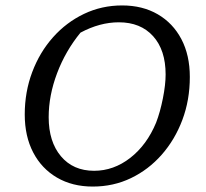

<svg xmlns="http://www.w3.org/2000/svg" viewBox="-20 -677 756 706"><path d="M321 9Q246 9 189.5 -24Q133 -57 102 -116.5Q71 -176 71 -256Q71 -339 98.5 -412Q126 -485 175 -540Q224 -595 289 -626Q354 -657 429 -657Q504 -657 560 -624.5Q616 -592 647 -533Q678 -474 678 -394Q678 -309 650.5 -236Q623 -163 574.5 -108Q526 -53 461.5 -22Q397 9 321 9ZM326 -49Q398 -49 459 -96.5Q520 -144 554 -226Q569 -265 579 -315.5Q589 -366 589 -403Q589 -493 543 -544Q497 -595 417 -595Q347 -595 276 -557Q221 -490 190 -408Q159 -326 159 -246Q159 -156 204 -102.5Q249 -49 326 -49Z"/></svg>

Font: Piazzolla SC
Style: Italic
Weight: 400
Italic angle: -11.3°
Designer: Juan Pablo del Peral
Foundry: Huerta Tipografica
Version: Version 1.330